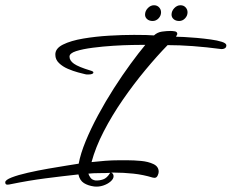

<svg xmlns="http://www.w3.org/2000/svg" viewBox="-110 -675 883 732"><path d="M249 36Q226 33 210 23Q194 13 189 -10Q125 -3 63 5Q1 13 -68 27Q-72 28 -75.5 28.5Q-79 29 -82 29Q-90 29 -90 20Q-90 11 -65.5 1.5Q-41 -8 -3.5 -16.5Q34 -25 74 -32Q114 -39 146 -44Q178 -49 190 -51Q197 -89 216.5 -136.5Q236 -184 264 -236Q292 -288 324 -338Q356 -388 387.5 -431Q419 -474 444 -504H437Q426 -504 394 -503.5Q362 -503 322 -500.5Q282 -498 243.5 -493Q205 -488 180 -480Q155 -472 155 -459Q155 -444 172 -432Q189 -420 235 -406Q246 -403 246 -399Q246 -391 226 -391Q224 -391 221 -391Q218 -391 215 -392Q206 -394 187.5 -399Q169 -404 149 -412.5Q129 -421 115 -434.5Q101 -448 101 -466Q100 -490 130 -505Q160 -520 207.5 -528Q255 -536 306.5 -539Q358 -542 401 -542Q427 -542 447 -541.5Q467 -541 477 -540Q490 -552 507.5 -554.5Q525 -557 541 -557Q547 -557 556.5 -555.5Q566 -554 566 -545L561 -535Q569 -535 591 -534Q613 -533 640.5 -530.5Q668 -528 693.5 -524.5Q719 -521 736 -515.5Q753 -510 753 -502Q753 -494 746.5 -490.5Q740 -487 733 -488Q619 -503 529 -503Q489 -462 444.5 -408.5Q400 -355 358.5 -295Q317 -235 285.5 -174Q254 -113 239 -57Q265 -60 291.5 -62Q318 -64 344 -64H376Q400 -64 427.5 -61.5Q455 -59 475 -49.5Q495 -40 495 -20Q495 -14 491 -5.5Q487 3 479 3L472 2Q436 -9 398.5 -13Q361 -17 323 -17H314Q323 -13 323 -3Q323 7 311.5 17Q300 27 283 32.5Q266 38 249 36ZM254 13Q268 14 283 9Q298 4 310 -16Q294 -15 269 -15Q244 -15 227 -13Q229 -6 235 2.5Q241 11 254 13ZM573 -595Q560 -595 552 -602Q544 -609 544 -619Q544 -633 554.5 -644Q565 -655 578 -655Q590 -655 597.5 -647Q605 -639 605 -628Q605 -615 595.5 -605Q586 -595 573 -595ZM472 -595Q459 -595 451 -602Q443 -609 443 -619Q443 -633 453.5 -644Q464 -655 477 -655Q489 -655 496.5 -647Q504 -639 504 -628Q504 -615 494.5 -605Q485 -595 472 -595Z"/></svg>

Font: Corinthia
Style: Bold
Weight: 700
Designer: Robert E. Leuschke
Foundry: Robert E. Leuschke
Version: Version 1.013; ttfautohint (v1.8.3)